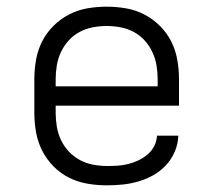

<svg xmlns="http://www.w3.org/2000/svg" viewBox="-20 -548 640 576"><path d="M301 8Q271 8 242 3Q213 -2 187 -15Q161 -28 140 -49.5Q119 -71 106 -97Q93 -123 88 -152Q83 -181 83 -210V-310Q83 -339 88 -368Q93 -397 106 -423Q119 -449 140 -470Q161 -491 187 -504.5Q213 -518 242 -523Q271 -528 300 -528Q329 -528 358 -523Q387 -518 413 -504.5Q439 -491 460 -470Q481 -449 494 -423Q507 -397 512 -368Q517 -339 517 -310V-231H147V-210Q147 -189 150.5 -168Q154 -147 163 -128Q172 -109 186.5 -93.5Q201 -78 219.5 -68Q238 -58 259 -54Q280 -50 301 -50Q317 -50 333 -51Q349 -52 365 -56Q381 -60 395.5 -67Q410 -74 422.5 -84.5Q435 -95 442.5 -109.5Q450 -124 451 -141H515Q514 -116 504.5 -93.5Q495 -71 478.5 -53Q462 -35 441 -23Q420 -11 396.5 -4Q373 3 349 5.5Q325 8 301 8ZM147 -289H453V-310Q453 -331 449.5 -352Q446 -373 437 -392Q428 -411 414 -426.5Q400 -442 381.5 -452Q363 -462 342 -466Q321 -470 300 -470Q279 -470 258 -466Q237 -462 218.5 -452Q200 -442 186 -426.5Q172 -411 163 -392Q154 -373 150.5 -352Q147 -331 147 -310Z"/></svg>

Font: Iosevka Light Extended
Style: Regular
Weight: 300
Width: 7
Monospace: yes
Designer: Belleve Invis
Foundry: Belleve Invis
Version: Version 32.5.0; ttfautohint (v1.8.4)